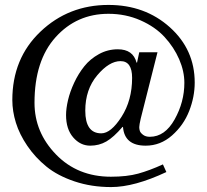

<svg xmlns="http://www.w3.org/2000/svg" viewBox="-20 -747 840 779"><path d="M326 -298Q326 -206 391 -206Q430 -206 473 -273Q516 -340 516 -431Q516 -499 469 -499Q423 -499 374.5 -441.5Q326 -384 326 -298ZM536 -493 545 -535H619L551 -266Q545 -240 545 -231Q545 -223 547.5 -215.5Q550 -208 560.5 -200Q571 -192 588 -192Q649 -192 688.5 -262.5Q728 -333 728 -411Q728 -458 707 -506.5Q686 -555 648 -596.5Q610 -638 550 -664.5Q490 -691 420 -691Q291 -691 205.5 -596Q120 -501 120 -330Q120 -210 207.5 -120Q295 -30 430 -30Q495 -30 540.5 -42.5Q586 -55 641 -80L655 -49Q525 12 431 12Q351 12 282.5 -11Q214 -34 168.5 -71Q123 -108 91 -155Q59 -202 44.5 -249Q30 -296 30 -341Q30 -510 144 -618.5Q258 -727 420 -727Q568 -727 669 -636.5Q770 -546 770 -412Q770 -354 747.5 -296.5Q725 -239 678 -197.5Q631 -156 571 -156Q485 -156 479 -232H477Q441 -190 411.5 -173Q382 -156 346 -156Q306 -156 277 -189.5Q248 -223 248 -280Q248 -307 256 -341Q264 -375 281 -411.5Q298 -448 322 -478Q346 -508 381.5 -527.5Q417 -547 458 -547Q520 -547 534 -493Z"/></svg>

Font: Justus
Style: Oldstyle
Weight: 500
Version: Version 001.000